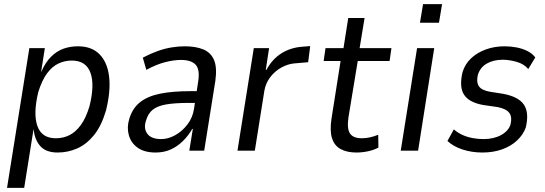

<svg xmlns="http://www.w3.org/2000/svg" viewBox="-20 -729 2637 929"><path d="M14 180 122 -496H197L179 -382H180Q200 -428 227.5 -455Q255 -482 287.5 -493.5Q320 -505 357 -505Q424 -505 462 -466Q500 -427 508 -357.5Q516 -288 493 -195Q471 -120 435 -75.5Q399 -31 354 -11Q309 9 259 9Q203 9 175.5 -21.5Q148 -52 143 -102H142L97 180ZM250 -60Q286 -60 316 -75Q346 -90 371 -124Q396 -158 413 -215Q439 -319 417.5 -377.5Q396 -436 327 -436Q294 -436 263.5 -422Q233 -408 208 -374.5Q183 -341 165 -283Q140 -178 161 -119Q182 -60 250 -60Z M733 9Q679 9 646.5 -14Q614 -37 603.5 -74.5Q593 -112 605 -152Q620 -204 656.5 -233.5Q693 -263 753.5 -275.5Q814 -288 904 -288H946L938 -231H891Q828 -231 785.5 -224Q743 -217 719.5 -198.5Q696 -180 686 -144Q674 -106 693.5 -81Q713 -56 759 -56Q794 -56 828 -75Q862 -94 887.5 -127.5Q913 -161 919 -204L939 -335Q948 -393 926.5 -416Q905 -439 855 -439Q822 -439 780 -428.5Q738 -418 688 -391L671 -450Q707 -469 741.5 -481.5Q776 -494 809.5 -499.5Q843 -505 874 -505Q927 -505 963.5 -490Q1000 -475 1015.5 -439Q1031 -403 1022 -338L968 0H896L913 -105H910Q891 -72 864.5 -46Q838 -20 805.5 -5.5Q773 9 733 9Z M1129 0 1208 -496H1282L1266 -391H1269Q1298 -444 1342.5 -471.5Q1387 -499 1443 -503L1481 -506L1471 -428L1402 -422Q1372 -419 1341 -402Q1310 -385 1287.5 -355.5Q1265 -326 1259 -289L1213 0Z M1705 9Q1659 9 1628.5 -7.5Q1598 -24 1586.5 -60Q1575 -96 1584 -155L1628 -434H1546L1555 -496H1642L1665 -642H1744L1720 -496H1874L1865 -434H1711L1666 -161Q1658 -106 1673.5 -83Q1689 -60 1731 -60Q1750 -60 1770.5 -64.5Q1791 -69 1810 -77L1811 -15Q1789 -3 1760.5 3Q1732 9 1705 9Z M2012 -619 2027 -709H2119L2104 -619ZM1919 0 1998 -496H2081L2003 0Z M2314 9Q2262 9 2217 -6Q2172 -21 2145 -47L2176 -103Q2195 -86 2219 -75.5Q2243 -65 2269 -60.5Q2295 -56 2319 -56Q2369 -56 2404.5 -75.5Q2440 -95 2450 -126Q2459 -163 2444 -183Q2429 -203 2387 -211L2318 -221Q2250 -233 2225.5 -270.5Q2201 -308 2218 -380Q2230 -419 2259 -446.5Q2288 -474 2330 -489.5Q2372 -505 2422 -505Q2451 -505 2479.5 -499.5Q2508 -494 2532 -482Q2556 -470 2570 -451L2536 -395Q2515 -420 2479 -430Q2443 -440 2413 -440Q2368 -440 2335.5 -421.5Q2303 -403 2292 -366Q2284 -332 2297 -312Q2310 -292 2351 -285L2415 -275Q2489 -261 2515 -222.5Q2541 -184 2524 -112Q2512 -78 2482.5 -50Q2453 -22 2410 -6.5Q2367 9 2314 9Z"/></svg>

Font: Nunito Sans 7pt Condensed
Style: Italic
Weight: 400
Width: 3
Italic angle: -9°
Designer: Vernon Adams
Foundry: Vernon Adams
Version: Version 3.101;gftools[0.9.27]